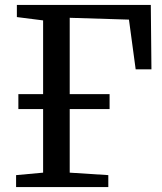

<svg xmlns="http://www.w3.org/2000/svg" viewBox="-20 -763 662 783"><path d="M54.9 -318.1V-379.2H426.9V-318.1ZM45.6 0V-48.8L155.8 -58.9V-679.8L48.8 -693.4V-743H595L597.6 -480.2H533.3L505.9 -683L264.3 -690.4V-58.9L421.7 -48.8V0Z"/></svg>

Font: Merriweather 7pt Light
Style: Regular
Weight: 300
Designer: Eben Sorkin
Foundry: Eben Sorkin
Version: Version 2.200;gftools[0.9.31]